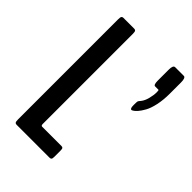

<svg xmlns="http://www.w3.org/2000/svg" viewBox="-210 -801 892 892"><g transform="rotate(45 235.5 -355.0)"><path d="M401.4 -426.8Q399.4 -425.8 398.4 -425.8Q389.2 -425.8 389.2 -446.8V-455.6Q389.2 -470.7 390.6 -474.6Q392.1 -478.5 400.4 -487.8Q411.1 -501 417.2 -524.4Q423.3 -547.9 423.3 -567.9Q423.3 -581.1 420.4 -581.1H398.4Q388.2 -581.1 388.2 -608.9V-680.7Q388.2 -710 401.4 -710H458Q470.7 -710 470.7 -678.7V-605.5Q470.7 -564.5 463.4 -530.5Q456.1 -496.6 444.6 -476.1Q433.1 -455.6 422.4 -443.6Q411.6 -431.6 401.4 -426.8ZM68.8 0Q62.5 0 59.6 -4.2Q56.6 -8.3 56.6 -22.9V-679.2Q56.6 -693.8 59.6 -698Q62.5 -702.1 68.8 -702.1H140.6Q147 -702.1 149.9 -698Q152.8 -693.8 152.8 -679.2V-88.4Q152.8 -77.6 159.7 -77.6H286.6Q293 -77.6 295.9 -74.2Q298.8 -70.8 298.8 -58.6V-19.5Q298.8 -7.3 295.9 -3.7Q293 0 286.6 0Z"/></g></svg>

Font: BenchNine
Style: Bold
Weight: 700
Version: Version 1 ; ttfautohint (v0.92.18-e454-dirty) -l 8 -r 50 -G 